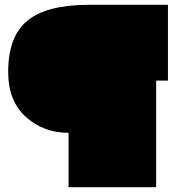

<svg xmlns="http://www.w3.org/2000/svg" viewBox="-20 -711 732 798"><path d="M629 67H265V-159Q161 -159 87.5 -225Q14 -291 14 -412Q14 -560 94.5 -625.5Q175 -691 349 -691H678V-376H629Z"/></svg>

Font: Erica One
Style: Regular
Weight: 400
Designer: Miguel Hernandez
Foundry: Miguel Hernandez
Version: Version 1.003